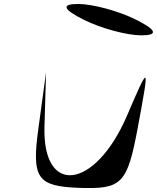

<svg xmlns="http://www.w3.org/2000/svg" viewBox="-20 -946 790 967"><path d="M212 -582 173 -296C139 -49 168 -8 375 0C595 8 621 -18 675 -309C734 -627 733 -627 619 -362C459 9 193 43 204 -309ZM373 -926C287 -926 297 -899 401 -847C489 -803 619 -768 692 -768C778 -768 769 -795 665 -847C577 -891 446 -926 373 -926Z"/></svg>

Font: Venom Sans
Style: Obl
Weight: 400
Version: Version 1.001